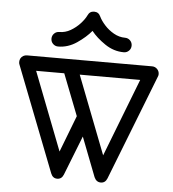

<svg xmlns="http://www.w3.org/2000/svg" viewBox="-52 -770 734 816"><g transform="rotate(5 315.0 -361.5)"><path d="M195 -21 21 -468Q18 -474 18 -481Q18 -499 33 -508Q40 -512 49 -512H582Q595 -512 604 -503Q613 -494 613 -481Q613 -475 610 -469L435 -21Q427 -1 408 -1Q389 -1 380 -21L315 -189L249 -21Q241 -1 222 -1Q203 -1 195 -21ZM222 -117 282 -273 213 -450H93ZM408 -117 537 -450H279ZM290 -704Q298 -722 317 -722Q336 -722 344 -704Q352 -687 369 -668Q386 -649 409 -636Q432 -623 457 -623Q470 -623 479 -614Q488 -605 488 -592Q488 -579 479 -570Q470 -561 457 -561Q414 -561 376.5 -586.5Q339 -612 317 -640Q294 -612 256.5 -586.5Q219 -561 177 -561Q164 -561 155 -570Q146 -579 146 -592Q146 -605 155 -614Q164 -623 177 -623Q202 -623 224.5 -636Q247 -649 264.5 -668Q282 -687 290 -704Z"/></g></svg>

Font: Libertine Sup Medium
Style: Regular
Weight: 500
Designer: Bastien Sozeau
Foundry: NBR — Bastien Sozeau
Version: Version 2.003; ttfautohint (v1.8.4.7-5d5b);gftools[0.9.33]